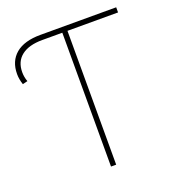

<svg xmlns="http://www.w3.org/2000/svg" viewBox="-129 -817 853 923"><g transform="rotate(-20 297.0 -355.5)"><path d="M567.4 -684.6H308.6V0H282.2V-684.6H179.7Q110.8 -684.6 73.5 -655.5Q36.1 -626.5 36.1 -571.8Q36.1 -546.9 44.9 -523.4L19.5 -517.1Q9.8 -545.4 9.8 -571.8Q9.8 -637.7 53.2 -674.3Q96.7 -710.9 179.7 -710.9H567.4Z"/></g></svg>

Font: Roboto Thin
Style: Regular
Weight: 250
Designer: Google
Version: Version 2.134; 2016